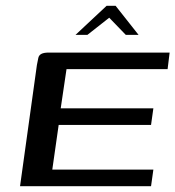

<svg xmlns="http://www.w3.org/2000/svg" viewBox="-20 -641 604 661"><path d="M49 0 107 -417Q110 -433 112 -442Q114 -451 122.5 -455.5Q131 -460 148 -460H564L557 -403H209L189 -268H508L500 -211H182L160 -57H508L500 0ZM240 -521 347 -621H378L457 -521H413L356 -580L281 -521Z"/></svg>

Font: Genos Medium
Style: Italic
Weight: 500
Italic angle: -8°
Designer: Robert E. Leuschke
Foundry: Robert E. Leuschke
Version: Version 1.010